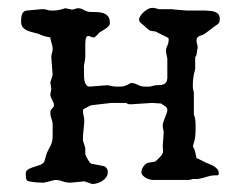

<svg xmlns="http://www.w3.org/2000/svg" viewBox="-20 -455 621 488"><path d="M159.7 9.3Q148.4 9.3 139.2 5.9Q129.9 2.4 119.6 2.4L91.8 9.3Q82 9.3 72.5 8.5Q63 7.8 53.7 5.9Q47.4 4.9 46.4 -1Q45.4 -6.8 45.4 -13.7Q45.4 -21 51.8 -24.7Q58.1 -28.3 66.4 -30.8Q74.7 -33.2 82.5 -36.1Q90.3 -39.1 92.8 -44.9L98.6 -64.9Q99.1 -66.4 100.8 -69.8Q102.5 -73.2 104.7 -77.4Q106.9 -81.5 108.6 -85Q110.4 -88.4 110.4 -89.4Q112.8 -95.2 113.3 -100.6Q113.8 -106 113.8 -111.3V-140.1Q113.3 -147 110.6 -154.1Q107.9 -161.1 107.9 -168.9Q107.9 -173.3 109.4 -175.5Q110.8 -177.7 112.5 -179.4Q114.3 -181.2 115.7 -182.9Q117.2 -184.6 117.2 -187.5Q117.2 -191.4 115.7 -194.6Q114.3 -197.8 112.5 -201.2Q110.8 -204.6 109.4 -208Q107.9 -211.4 107.9 -215.3L110.4 -229L107.9 -245.6L113.8 -264.2L110.4 -310.1Q110.4 -315.4 112.1 -320.1Q113.8 -324.7 113.8 -330.1Q113.8 -337.9 111.3 -344.7Q108.9 -351.6 107.9 -359.9Q106.9 -359.9 104.7 -360.4Q102.5 -360.8 100.1 -361.3Q97.7 -361.8 95.5 -362.3Q93.3 -362.8 92.8 -363.3Q92.3 -363.3 90.1 -364Q87.9 -364.7 85.2 -365.7Q82.5 -366.7 80.3 -367.7Q78.1 -368.7 77.6 -369.1Q71.3 -371.1 63.5 -372.8Q55.7 -374.5 49.1 -377.4Q42.5 -380.4 38.1 -385.5Q33.7 -390.6 33.7 -399.4Q33.7 -403.8 33.9 -408.4Q34.2 -413.1 35.6 -417.5Q37.1 -421.9 40 -424.8Q43 -427.7 47.9 -428.2Q48.8 -428.2 53.5 -428.7Q58.1 -429.2 64 -429.7Q69.8 -430.2 75.4 -430.7Q81.1 -431.2 84.5 -431.6H90.3Q95.7 -431.6 99.9 -429.9Q104 -428.2 110.4 -428.2Q114.7 -428.2 117.7 -428.2Q120.6 -428.2 123.5 -428.7Q126.5 -429.2 129.6 -429.7Q132.8 -430.2 137.7 -431.6L146 -434.1L162.1 -430.7Q167.5 -430.7 170.9 -432.4Q174.3 -434.1 178.7 -434.1Q185.5 -434.1 191.9 -430.2Q198.2 -426.3 206.1 -424.8Q214.8 -424.3 224.1 -424.3Q233.4 -424.3 241.2 -422.1Q249 -419.9 254.2 -414.1Q259.3 -408.2 259.3 -396Q259.3 -392.1 255.9 -388.4Q252.4 -384.8 248 -381.8Q243.7 -378.9 239 -376.2Q234.4 -373.5 231.9 -371.6Q231.4 -370.6 226.6 -365.7Q221.7 -360.8 220.2 -359.9H218.8Q214.4 -359.9 211.2 -361.6Q208 -363.3 204.1 -363.3H202.6Q198.2 -360.8 197.5 -354Q196.8 -347.2 196.8 -344.7V-309.1Q196.8 -308.6 196.3 -305.7Q195.8 -302.7 195.3 -299.1Q194.8 -295.4 194.3 -292.5Q193.8 -289.6 193.4 -289.1V-270.5Q193.4 -265.1 193.6 -259Q193.8 -252.9 195.3 -247.6Q196.8 -242.2 199.7 -238.5Q202.6 -234.9 208.5 -234.9L251 -238.3Q257.8 -238.3 262.5 -236.6Q267.1 -234.9 276.9 -234.9H284.7Q289.1 -234.9 292.5 -235.4Q295.9 -235.8 301.3 -238.3Q302.2 -238.3 306.2 -240.7Q310.1 -243.2 314 -244.1Q318.8 -244.1 322.5 -242.7Q326.2 -241.2 329.8 -239.5Q333.5 -237.8 337.4 -236.3Q341.3 -234.9 347.2 -234.9H360.4Q360.8 -234.9 363.3 -235.4Q365.7 -235.8 368.2 -236.6Q370.6 -237.3 372.6 -237.8Q374.5 -238.3 375 -238.3Q379.9 -238.8 385 -238.8Q390.1 -238.8 394.5 -240.2Q398.9 -241.7 401.9 -245.4Q404.8 -249 405.3 -255.9V-306.6Q405.3 -307.6 403.6 -314.7Q401.9 -321.8 401.9 -326.2Q401.9 -332.5 405.3 -338.9Q408.7 -345.2 408.7 -355Q408.7 -356.9 408.2 -357.9Q407.7 -358.9 405.3 -359.9L375 -375Q374 -375 367.7 -376Q361.3 -377 360.4 -377.4Q360.4 -377.4 358.2 -379.2Q356 -380.9 353 -383.5Q350.1 -386.2 347.2 -388.7Q344.2 -391.1 342.8 -392.6Q339.4 -395 336.4 -398.2Q333.5 -401.4 333.5 -405.3V-407.2Q335 -412.1 338.6 -417Q342.3 -421.9 346.9 -425.8Q351.6 -429.7 356.9 -432.4Q362.3 -435.1 367.2 -435.1Q368.2 -435.1 369.1 -434.8Q370.1 -434.6 371.6 -434.6Q373 -434.1 375 -434.1Q376 -434.1 379.6 -432.9Q383.3 -431.6 384.3 -431.6H417Q418.5 -431.2 424.1 -430.7Q429.7 -430.2 436.3 -429.7Q442.9 -429.2 448.7 -428.7Q454.6 -428.2 456.1 -428.2H502.4Q508.3 -427.7 514.6 -427.2Q521 -426.8 526.4 -424.8Q531.7 -422.9 535.2 -418.7Q538.6 -414.6 538.6 -407.2Q538.6 -399.4 535.9 -396Q533.2 -392.6 527.8 -389.6L523.4 -386.7Q522.9 -386.2 519.5 -383.5Q516.1 -380.9 512 -377.7Q507.8 -374.5 504.4 -372.1Q501 -369.6 500 -369.1Q497.1 -366.7 493.4 -365.7Q489.7 -364.7 486.6 -363.3Q483.4 -361.8 481.4 -359.1Q479.5 -356.4 479.5 -351.6Q479.5 -347.2 481 -343.3Q482.4 -339.4 482.4 -333Q481.9 -331.5 481.4 -328.9Q481 -326.2 480.5 -323.5Q480 -320.8 479.7 -318.6Q479.5 -316.4 479.5 -315.9Q479.5 -314.9 477.8 -312.5Q476.1 -310.1 476.1 -309.1V-279.8Q476.1 -278.8 474.9 -274.4Q473.6 -270 472.7 -266.1Q471.7 -258.3 470.9 -253.4Q470.2 -248.5 470.2 -240.7V-231.4Q470.2 -230.5 471.4 -225.6Q472.7 -220.7 472.7 -219.7V-164.1Q473.6 -162.6 474.9 -157.7Q476.1 -152.8 476.1 -151.9Q477.1 -145 477.1 -139.2Q477.1 -133.3 477.1 -126.5Q477.1 -118.2 476.3 -109.1Q475.6 -100.1 470.2 -83.5Q470.7 -82.5 471.7 -80.6L472.7 -77.6Q474.1 -75.7 475.1 -72.5Q476.1 -69.3 476.1 -68.4L479.5 -53.2Q480.5 -52.7 483.9 -51.3Q487.3 -49.8 491 -47.9Q494.6 -45.9 498.3 -44.2Q502 -42.5 503.4 -41.5Q507.3 -40 512.9 -37.8Q518.6 -35.6 523.7 -32.5Q528.8 -29.3 532.5 -24.9Q536.1 -20.5 536.1 -14.2Q536.1 -13.2 535.6 -11.7Q535.2 -10.3 532.7 -9.3H526.9Q520 -9.3 514.6 -8.1Q509.3 -6.8 504.6 -5.4Q500 -3.9 494.6 -2.4Q489.3 -1 482.4 0H470.2L460.9 2.4H369.1Q365.2 2.4 360.1 1Q355 -0.5 350.3 -3.2Q345.7 -5.9 342.5 -9.5Q339.4 -13.2 339.4 -17.6Q339.4 -24.4 344.7 -32Q350.1 -39.6 356.9 -41.5Q357.4 -41.5 360.4 -42Q363.3 -42.5 366.5 -43Q369.6 -43.5 372.1 -43.9Q374.5 -44.4 375 -44.9Q375.5 -44.9 377.4 -46.9Q379.4 -48.8 381.8 -51Q384.3 -53.2 386.5 -55.9Q388.7 -58.6 390.1 -60.1Q394.5 -64.5 394.5 -71.8L393.6 -83.5L396 -117.2Q396 -122.6 394.8 -126.7Q393.6 -130.9 393.6 -135.3Q393.6 -140.1 395.3 -145.3Q397 -150.4 399.2 -155.8Q401.4 -161.1 403.3 -166.3Q405.3 -171.4 405.3 -175.8Q405.3 -181.2 399.4 -185.3Q393.6 -189.5 389.2 -191.9L366.7 -193.4L312.5 -189.9Q309.1 -189.9 306.2 -190.4Q303.2 -190.9 301.3 -193.4H262.7L211.9 -187.5Q210.4 -187 208 -185.8Q205.6 -184.6 202.6 -183.1Q199.7 -181.6 197.3 -180.2Q194.8 -178.7 193.4 -178.2Q191.4 -177.2 191.2 -176Q190.9 -174.8 190.9 -172.4Q190.9 -165.5 192.6 -160.4Q194.3 -155.3 194.3 -145.5L190.9 -109.9V-98.1Q190.9 -97.2 191.9 -94.2Q192.9 -91.3 194.1 -87.9Q195.3 -84.5 196 -81.3Q196.8 -78.1 196.8 -77.6V-62.5Q197.3 -62 198.2 -59.6Q199.2 -57.1 200.7 -54.4Q202.1 -51.8 203.6 -49.1Q205.1 -46.4 206.1 -44.9Q207 -43.5 209 -41.3Q210.9 -39.1 211.9 -39.1L244.1 -32.7Q246.1 -32.7 249.3 -29.3Q252.4 -25.9 253.4 -23.4V-21Q253.4 -20 253.7 -18.8Q253.9 -17.6 253.9 -17.1Q253.9 -10.3 250.2 -4.9Q246.6 0.5 240.7 4.4Q234.9 8.3 227.8 10.5Q220.7 12.7 214.4 12.7L194.3 5.9Z"/></svg>

Font: IM FELL English SC
Style: Regular
Weight: 400
Designer: Igino Marini
Foundry: Igino Marini
Version: 3.00